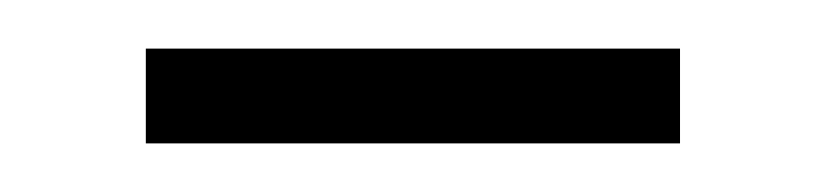

<svg xmlns="http://www.w3.org/2000/svg" viewBox="-20 -289 339 79"><path d="M40 -230V-269H259.8V-230Z"/></svg>

Font: Source Sans Pro Light
Style: Regular
Weight: 300
Designer: Paul D. Hunt
Foundry: Adobe Systems Incorporated
Version: Version 2.020;PS 2.0;hotconv 1.0.86;makeotf.lib2.5.63406